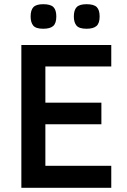

<svg xmlns="http://www.w3.org/2000/svg" viewBox="-20 -889 602 909"><path d="M81.1 0V-675.8H506.8V-574.2H194.8V-402.8H460V-300.8H194.8V-104H506.8V0ZM451.7 -811Q451.7 -778.8 436.8 -765.9Q421.9 -752.9 389.6 -752.9Q354.5 -752.9 342 -768.1Q329.6 -783.2 329.6 -811Q329.6 -841.3 343 -855.2Q356.4 -869.1 389.6 -869.1Q424.3 -869.1 438 -855.5Q451.7 -841.8 451.7 -811ZM246.6 -811Q246.6 -778.8 231.9 -765.9Q217.3 -752.9 184.6 -752.9Q149.4 -752.9 137.2 -768.1Q125 -783.2 125 -811Q125 -841.3 138.2 -855.2Q151.4 -869.1 184.6 -869.1Q219.2 -869.1 232.9 -855.5Q246.6 -841.8 246.6 -811Z"/></svg>

Font: Clear Sans Medium
Style: Regular
Weight: 500
Foundry: Intel Corporation
Version: Version 1.00